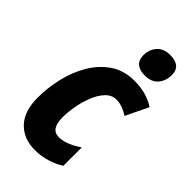

<svg xmlns="http://www.w3.org/2000/svg" viewBox="-239 -835 914 914"><g transform="rotate(45 218.0 -378.0)"><path d="M194 10Q118 10 72.5 -37.5Q27 -85 27 -176Q27 -242 42.5 -309Q58 -376 91 -432.5Q124 -489 175 -524Q226 -559 297 -559Q338 -559 372 -549.5Q406 -540 436 -521L381 -407Q363 -419 342 -427Q321 -435 300 -435Q268 -435 244.5 -410Q221 -385 206 -346.5Q191 -308 184 -267Q177 -226 177 -194Q177 -114 231 -114Q256 -114 284 -125Q312 -136 343 -157V-33Q315 -15 276 -2.5Q237 10 194 10ZM312 -611Q278 -611 259 -627Q240 -643 240 -674Q240 -713 263 -739.5Q286 -766 331 -766Q365 -766 384 -751Q403 -736 403 -704Q403 -665 380.5 -638Q358 -611 312 -611Z"/></g></svg>

Font: Noto Sans Condensed ExtraBold
Style: Italic
Weight: 800
Width: 3
Italic angle: -12°
Designer: Monotype Design Team
Foundry: Monotype Imaging Inc.
Version: Version 2.013; ttfautohint (v1.8.4.7-5d5b)